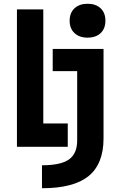

<svg xmlns="http://www.w3.org/2000/svg" viewBox="-20 -780 640 1020"><path d="M70 0V-730H210V-124H340V0ZM203 98Q303 98 346.5 67Q390 36 390 -34V-402H260V-520H530V-45Q530 91 450.5 155.5Q371 220 203 220ZM445 -580Q402 -580 376 -604Q350 -628 350 -670Q350 -712 376 -736Q402 -760 445 -760Q489 -760 514.5 -736Q540 -712 540 -670Q540 -628 514.5 -604Q489 -580 445 -580Z"/></svg>

Font: M PLUS Code Latin Expanded
Style: Bold
Weight: 700
Width: 7
Designer: Coji Morishita
Foundry: UNDERFOREST DESIGN
Version: Version 1.002; ttfautohint (v1.8.3)